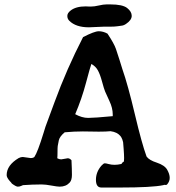

<svg xmlns="http://www.w3.org/2000/svg" viewBox="-20 -839 787 859"><path d="M445.3 -719.7 377.9 -716.8Q319.3 -716.8 290 -746.1Q281.2 -754.9 281.2 -767.6Q281.2 -780.3 294.9 -791Q318.4 -810.5 364.3 -810.5Q369.1 -810.5 369.1 -810.1Q369.1 -809.6 385.7 -809.6Q402.3 -809.6 422.4 -814.5Q442.4 -819.3 457 -819.3H473.6Q528.3 -819.3 548.8 -803.2Q569.3 -787.1 569.3 -768.1Q569.3 -749 543 -731.4Q534.2 -725.6 527.3 -724.6L506.8 -721.7Q493.2 -719.7 475.6 -719.7ZM82 -136.7 117.2 -131.8Q127.9 -131.8 133.8 -136.7Q148.4 -158.2 174.8 -244.1L183.6 -272.5L223.6 -380.9Q278.3 -530.3 351.6 -672.9Q402.3 -699.2 421.9 -699.2Q441.4 -699.2 460.9 -688.5Q490.2 -644.5 498.5 -620.6Q506.8 -596.7 514.6 -571.3L527.3 -530.3Q551.8 -460.9 584 -325.2Q614.3 -197.3 635.7 -138.7Q647.5 -122.1 681.6 -111.3Q716.8 -99.6 728 -79.6Q739.3 -59.6 739.3 -43Q739.3 -27.3 727.5 -13.7Q724.6 -10.7 719.2 -11.7Q713.9 -12.7 710.9 -10.7Q661.1 0 515.6 0H433.6Q409.2 0 409.2 -34.7Q409.2 -69.3 433.6 -97.7Q443.4 -108.4 448.7 -108.4Q454.1 -108.4 466.3 -105Q478.5 -101.6 492.7 -101.6Q506.8 -101.6 523.4 -105.5Q527.3 -112.3 529.8 -113.3Q532.2 -114.3 533.2 -115.2Q535.2 -117.2 535.2 -131.8Q535.2 -146.5 533.2 -172.9Q531.2 -199.2 530.8 -202.6Q530.3 -206.1 527.3 -214.8Q523.4 -224.6 519.5 -229.5Q504.9 -248 474.6 -252Q455.1 -250 421.9 -250L350.6 -251Q312.5 -251 269.5 -247.1Q247.1 -228.5 243.2 -211.4Q239.3 -194.3 238.3 -186Q237.3 -177.7 237.3 -158.7Q237.3 -139.6 236.3 -130.9Q245.1 -126 253.9 -126L283.2 -130.9Q292 -130.9 299.8 -122.1Q301.8 -81.1 301.8 -56.6Q301.8 -33.2 292 -22.5Q275.4 -3.9 247.1 -3.9Q236.3 -3.9 210 -8.8Q183.6 -13.7 168 -13.7H161.1Q127 -13.7 83 -10.7Q80.1 -9.8 73.7 -6.8Q67.4 -3.9 59.6 -3.9Q51.8 -3.9 33.2 -17.6Q30.3 -22.5 23.4 -29.3Q9.8 -44.9 9.8 -55.7Q9.8 -99.6 63.5 -131.8Q73.2 -136.7 82 -136.7ZM388.7 -552.7Q383.8 -540 364.7 -468.3Q345.7 -396.5 316.4 -328.1Q346.7 -311.5 374.5 -311.5Q402.3 -311.5 484.4 -319.3V-327.1Q484.4 -355.5 469.7 -386.7Q455.1 -418 450.2 -429.7Q445.3 -441.4 436.5 -474.1Q427.7 -506.8 417.5 -524.9Q407.2 -543 388.7 -552.7Z"/></svg>

Font: Essays1743
Style: Medium
Weight: 500
Designer: Based on the typeface in a 1743 English translation of the essays of Montaigne.  PostScript/TrueType font designed by Jo
Version: Version 002.100